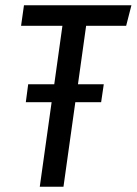

<svg xmlns="http://www.w3.org/2000/svg" viewBox="-20 -709 519 729"><path d="M459 -611H307L276 -389H374L364 -321H266L221 0H131L176 -321H78L87 -389H186L217 -611H60L71 -689H479Z"/></svg>

Font: Fira Sans Extra Condensed
Style: Italic
Weight: 400
Width: 3
Italic angle: -8°
Designer: Carrois Corporate & Edenspiekermann AG
Foundry: Carrois Corporate GbR & Edenspiekermann AG
Version: Version 4.203